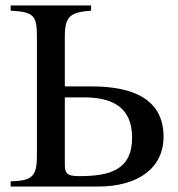

<svg xmlns="http://www.w3.org/2000/svg" viewBox="-20 -682 652 702"><path d="M217 -366V-548C217 -625 239 -637 313 -643V-662H19V-643C100 -638 115 -629 115 -550V-113C115 -37 98 -21 19 -19V0H339C484 0 578 -67 578 -182C578 -317 470 -366 316 -366ZM217 -326H285C380 -326 463 -298 463 -179C463 -60 381 -38 269 -38C223 -38 217 -49 217 -83Z"/></svg>

Font: STIX Math
Style: Regular
Weight: 400
Designer: MicroPress Inc., with final additions and corrections provided by Coen Hoffman, Elsevier (retired)
Version: Version 1.1.0